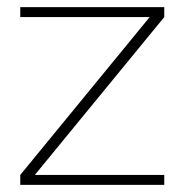

<svg xmlns="http://www.w3.org/2000/svg" viewBox="-20 -520 519 540"><path d="M37 -500V-472H401L37 -28V0H442V-28H78L442 -472V-500Z"/></svg>

Font: LT Wave Alt Thin
Style: Regular
Weight: 100
Designer: Daniel Lyons
Version: Version 2.5 (Glyphs App)